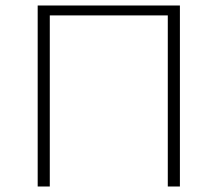

<svg xmlns="http://www.w3.org/2000/svg" viewBox="-20 -678 791 698"><path d="M590 0V-658H634V0ZM117 0V-658H161V0ZM133 -622V-658H619V-622Z"/></svg>

Font: Ysabeau Office ExtraLight
Style: Regular
Weight: 250
Designer: Christian Thalmann (Catharsis Fonts)
Version: Version 2.001;gftools[0.9.30]; featfreeze: tnum,lnum,ss02